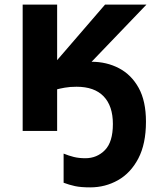

<svg xmlns="http://www.w3.org/2000/svg" viewBox="-20 -566 693 830"><path d="M611 -40Q611 56 578 119Q545 182 490 213Q435 244 370 244Q329 244 304 238.5Q279 233 255 224V98Q277 107 299 112.5Q321 118 349 118Q399 118 433.5 83Q468 48 468 -30Q468 -108 428 -149.5Q388 -191 311 -191Q282 -191 260 -187Q238 -183 227 -180V0H78V-546H227V-306L434 -546H613L376 -299Q441 -299 494.5 -271Q548 -243 579.5 -186Q611 -129 611 -40Z"/></svg>

Font: Noto IKEA Arabic
Style: Bold
Weight: 700
Designer: Monotype Design Team
Foundry: Monotype Imaging Inc.
Version: Version 1.200